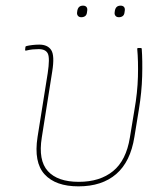

<svg xmlns="http://www.w3.org/2000/svg" viewBox="-20 -648 591 680"><path d="M258 12Q177 12 138 -30.5Q99 -73 113 -163L149 -389Q157 -442 149.5 -458Q142 -474 117 -474Q107 -474 96 -473Q85 -472 73 -469Q71 -468 70 -469Q69 -470 69 -472L70 -481Q70 -483 71 -483.5Q72 -484 74 -485Q82 -487 94.5 -488.5Q107 -490 119 -490Q149 -490 161.5 -470.5Q174 -451 165 -395L128 -161Q115 -80 149.5 -42Q184 -4 259 -4Q334 -4 380.5 -42Q427 -80 440 -161L456 -258Q467 -320 468.5 -376Q470 -432 466 -475Q466 -478 469 -478H478Q482 -478 482 -475Q485 -434 483.5 -378Q482 -322 472 -261L456 -163Q442 -75 391.5 -31.5Q341 12 258 12ZM401 -587Q393 -587 389 -592Q385 -597 386 -604L387 -611Q389 -620 394 -624Q399 -628 407 -628Q415 -628 419 -623.5Q423 -619 422 -611L421 -604Q420 -595 414.5 -591Q409 -587 401 -587ZM268 -587Q260 -587 256 -592Q252 -597 253 -604L254 -611Q256 -620 261 -624Q266 -628 274 -628Q282 -628 286 -623.5Q290 -619 289 -611L288 -604Q287 -595 281.5 -591Q276 -587 268 -587Z"/></svg>

Font: Sofia Sans Hairline
Style: Italic
Weight: 1
Italic angle: -9°
Designer: Botio Nikoltchev, Ani Petrova
Foundry: lettersoup
Version: Version 4.102